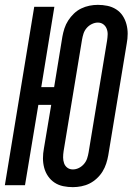

<svg xmlns="http://www.w3.org/2000/svg" viewBox="-29 -763 549 791"><path d="M271 8Q251 8 231.5 4Q212 0 196 -10.5Q180 -21 169 -37Q158 -53 153 -72Q148 -91 148 -111Q148 -131 152 -152L182 -331H129L74 0H-9L112 -735H195L141 -404H194L228 -612Q231 -629 236.5 -646Q242 -663 252 -678.5Q262 -694 275.5 -707Q289 -720 305.5 -728Q322 -736 339.5 -739.5Q357 -743 374 -743Q394 -743 413.5 -739Q433 -735 449.5 -724.5Q466 -714 476.5 -698Q487 -682 492 -663Q497 -644 497 -624Q497 -604 493 -583L417 -123Q414 -106 408.5 -89Q403 -72 393.5 -56.5Q384 -41 370 -28Q356 -15 340 -7Q324 1 306 4.5Q288 8 271 8ZM271 -65Q284 -65 296 -71Q308 -77 317 -87.5Q326 -98 330 -110.5Q334 -123 336 -135L412 -595Q414 -608 414.5 -620.5Q415 -633 410.5 -644.5Q406 -656 396.5 -663Q387 -670 374 -670Q362 -670 349.5 -664Q337 -658 328 -647.5Q319 -637 315 -624.5Q311 -612 309 -600L233 -140Q231 -127 231 -114.5Q231 -102 235 -90.5Q239 -79 248.5 -72Q258 -65 271 -65Z"/></svg>

Font: Iosevka Medium Oblique
Style: Regular
Weight: 500
Italic angle: -9°
Monospace: yes
Designer: Belleve Invis
Foundry: Belleve Invis
Version: Version 32.5.0; ttfautohint (v1.8.4)